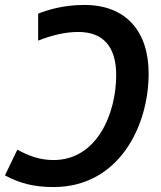

<svg xmlns="http://www.w3.org/2000/svg" viewBox="-25 -744 648 775"><path d="M316 -724C234 -724 173 -706 129 -689V-580C182 -601 237 -615 291 -615C393 -615 444 -554 444 -441C444 -286 367 -98 191 -98C132 -98 87 -117 45 -140L-5 -36C53 -5 110 11 191 11C455 11 575 -235 575 -447C575 -617 484 -724 316 -724Z"/></svg>

Font: Noto Sans SemiBold
Style: Italic
Weight: 600
Italic angle: -12°
Designer: Monotype Design Team
Foundry: Monotype Imaging Inc.
Version: Version 2.013